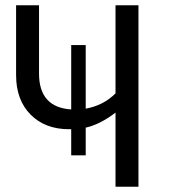

<svg xmlns="http://www.w3.org/2000/svg" viewBox="-20 -708 649 728"><path d="M505 -688V0H418V-281Q359 -236 305 -224V-119H250V-218H242Q151 -218 96 -273.5Q41 -329 41 -423V-688H128V-429Q128 -301 250 -293V-537H305V-296Q372 -308 418 -354V-688Z"/></svg>

Font: FiraSans
Style: Regular
Weight: 350
Designer: Carrois Corporate & Edenspiekermann AG
Foundry: Carrois Corporate GbR & Edenspiekermann AG
Version: Version 3.106;PS 003.106;hotconv 1.0.70;makeotf.lib2.5.58329